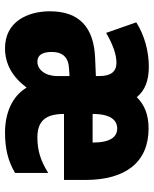

<svg xmlns="http://www.w3.org/2000/svg" viewBox="56 -659 613 765"><g transform="rotate(90 362.5 -276.5)"><path d="M492 -562C437 -562 398 -546 367 -515C341 -547 302 -563 246 -563C185 -563 121 -546 69 -513L111 -393C160 -421 198 -434 230 -434C266 -434 283 -411 283 -366V-352L211 -349C90 -344 25 -287 25 -169C25 -79 67 10 172 10C235 10 286 -19 329 -76C365 -16 434 10 508 10C572 10 622 -2 669 -30V-162C619 -131 579 -119 527 -119C463 -119 434 -151 434 -225H697V-310C697 -472 625 -562 492 -562ZM492 -437C526 -437 548 -409 548 -339H434C434 -411 459 -437 492 -437ZM253 -245 283 -247V-198C283 -151 258 -119 226 -119C200 -119 187 -138 187 -176C187 -220 209 -243 253 -245Z"/></g></svg>

Font: Noto Sans Hebrew ExtraCondensed Black
Style: Regular
Weight: 900
Width: 2
Designer: Monotype Design Team
Foundry: Monotype Imaging Inc.
Version: Version 2.004